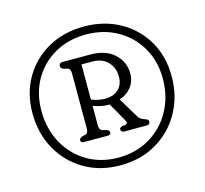

<svg xmlns="http://www.w3.org/2000/svg" viewBox="-93 -858 884 829"><g transform="rotate(-15 349.0 -444.0)"><path d="M348.5 -134Q257.5 -134 187.5 -175.2Q117.5 -216.5 77.8 -287.5Q38 -358.5 38 -449Q38 -538 78.2 -606.8Q118.5 -675.5 188.5 -714.8Q258.5 -754 348.5 -754Q438.5 -754 509 -714.8Q579.5 -675.5 619.8 -606.8Q660 -538 660 -449.5Q660 -359 620 -287.8Q580 -216.5 509.8 -175.2Q439.5 -134 348.5 -134ZM348.5 -168.5Q427.5 -168.5 489 -205.2Q550.5 -242 585.5 -305.5Q620.5 -369 620.5 -449.5Q620.5 -527.5 585 -588.2Q549.5 -649 488 -683.8Q426.5 -718.5 348.5 -718.5Q270.5 -718.5 209.2 -684Q148 -649.5 113 -588.8Q78 -528 78 -449.5Q78 -369 112.5 -305.5Q147 -242 208 -205.2Q269 -168.5 348.5 -168.5ZM490.5 -507Q490.5 -471 470.2 -445.5Q450 -420 417 -410L470.5 -321Q476 -312 483.5 -307Q491 -302 498 -300Q509 -296.5 512.5 -293.5Q516 -290.5 516 -285Q516 -271 501 -271H401Q386 -271 386 -284Q386 -292.5 397.5 -295.5L412.5 -297.5Q427 -300 417 -317L370 -400Q366 -400 362 -400Q346 -400 329.2 -403.8Q312.5 -407.5 297 -413.5V-325Q297 -305 313 -300.5L328 -297Q341 -292.5 341 -283.5Q341 -272 326.5 -272H222Q206.5 -272 206.5 -283.5Q206.5 -292.5 220 -297.5L234.5 -301Q247.5 -304.5 247.5 -325V-572.5Q247.5 -593 234.5 -596.5L218.5 -600Q205 -604 205 -616Q205 -630 220.5 -630H344Q413.5 -630 452 -594.2Q490.5 -558.5 490.5 -507ZM297 -598.5V-441.5Q313.5 -434.5 329.2 -431.8Q345 -429 357 -429Q396 -429 417.8 -449.8Q439.5 -470.5 439.5 -506Q439.5 -546 414.5 -572.2Q389.5 -598.5 344 -598.5Z"/></g></svg>

Font: Fraunces 72pt SuperSoft Light
Style: Regular
Weight: 300
Version: Version 1.000;[0bf87f6ff]